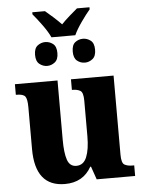

<svg xmlns="http://www.w3.org/2000/svg" viewBox="-60 -953 759 1010"><g transform="rotate(-5 319.0 -447.5)"><path d="M242 10Q338 10 382 -69H386L410 0H613V-56H603Q578 -56 562 -65Q546 -74 546 -118V-536H321V-480H324Q350 -480 365.5 -470.5Q381 -461 381 -418V-230Q381 -161 364.5 -120.5Q348 -80 310 -80Q275 -80 262.5 -117Q250 -154 250 -222V-536H25V-480H29Q64 -480 74.5 -466Q85 -452 85 -409V-188Q85 10 242 10ZM238 -765H364Q377 -794 404 -832.5Q431 -871 451 -894V-905H385Q369 -892 343 -869Q317 -846 300 -828Q283 -846 257.5 -869Q232 -892 216 -905H149V-894Q169 -871 197 -832.5Q225 -794 238 -765ZM203 -617Q225 -617 243.5 -631.5Q262 -646 262 -680Q262 -715 243.5 -729Q225 -743 203 -743Q181 -743 162.5 -729Q144 -715 144 -680Q144 -646 162.5 -631.5Q181 -617 203 -617ZM402 -617Q424 -617 442.5 -631.5Q461 -646 461 -680Q461 -715 442.5 -729Q424 -743 402 -743Q379 -743 361 -729Q343 -715 343 -680Q343 -646 361 -631.5Q379 -617 402 -617Z"/></g></svg>

Font: Noto Serif SemiCondensed Extra
Style: Regular
Weight: 800
Width: 4
Designer: Monotype Design Team
Foundry: Monotype Imaging Inc.
Version: Version 1.002